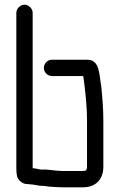

<svg xmlns="http://www.w3.org/2000/svg" viewBox="-20 -765 513 823"><path d="M203 -439H337C345 -380 353 -313 353 -246V-50C353 -43 351 -39 349 -34C345 -34 339 -32 335 -32H249C217 -32 188 -40 159 -38C147 -38 134 -44 120 -44V-710C120 -728 103 -745 85 -745C67 -745 50 -728 50 -710V-46C50 -30 51 -18 53 -10C57 6 75 24 96 24C99 24 102 24 107 25C126 25 144 32 163 32C166 31 168 31 169 32L190 35C207 36 230 38 249 38H335C390 38 423 4 423 -50V-245C423 -298 419 -346 414 -395C405 -442 409 -509 355 -509H203C184 -509 168 -493 168 -474C168 -455 184 -439 203 -439ZM337 -439Z"/></svg>

Font: Electronic
Style: Bd
Weight: 700
Version: Version 1.011